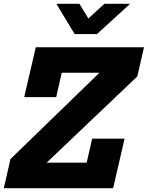

<svg xmlns="http://www.w3.org/2000/svg" viewBox="-25 -988 776 1008"><path d="M696 -587 220 -134H430L459 -260H629L569 0H-5L30 -153L497 -606H299L270 -478H102L163 -740H731ZM367 -809 271 -968H392L439 -891L523 -968H658L484 -809Z"/></svg>

Font: Arvo
Style: Bold Italic
Weight: 700
Italic angle: -13°
Designer: Anton Koovit (Cyrillic Expansion: Cyreal)
Foundry: Anton Koovit, Yassin Baggar
Version: Version 3.000